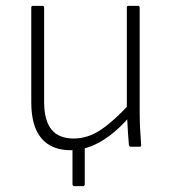

<svg xmlns="http://www.w3.org/2000/svg" viewBox="-20 -502 585 657"><path d="M234 135Q232 135 230 133Q228 131 228 129V-10H270V129Q270 131 268.5 133Q267 135 264 135ZM222 12Q156 12 121.5 -29Q87 -70 87 -152V-476Q87 -482 93 -482H125Q131 -482 131 -476V-154Q131 -90 156 -59Q181 -28 232 -28Q281 -28 326 -58.5Q371 -89 423 -146L422 -101Q389 -63 355.5 -38Q322 -13 289 -0.5Q256 12 222 12ZM428 0Q422 0 421 -6Q419 -30 417.5 -53.5Q416 -77 415 -102L414 -124V-476Q414 -482 419 -482H452Q458 -482 458 -476V-115Q458 -87 459.5 -60Q461 -33 463 -6Q464 0 457 0Z"/></svg>

Font: Sofia Sans ExtraLight
Style: Regular
Weight: 250
Version: Version 4.100-B